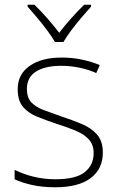

<svg xmlns="http://www.w3.org/2000/svg" viewBox="-20 -784 502 814"><path d="M416 -137Q416 -68 364.5 -29Q313 10 214 10Q159 10 115 0Q71 -10 42 -24V-64Q80 -45 124 -34.5Q168 -24 215 -24Q301 -24 339 -54Q377 -84 377 -135Q377 -170 357.5 -192Q338 -214 303 -229Q268 -244 223 -258Q175 -274 137 -289.5Q99 -305 77 -331.5Q55 -358 55 -406Q55 -469 105.5 -504.5Q156 -540 241 -540Q288 -540 329 -531Q370 -522 403 -508L388 -474Q359 -488 319 -496.5Q279 -505 240 -505Q171 -505 132.5 -480.5Q94 -456 94 -407Q94 -370 113 -350Q132 -330 165 -317.5Q198 -305 241 -290Q287 -275 326.5 -258.5Q366 -242 391 -214Q416 -186 416 -137ZM213 -606Q201 -627 180.5 -654.5Q160 -682 137.5 -709Q115 -736 97 -756V-764H126Q153 -738 181 -706Q209 -674 231 -645Q253 -674 281.5 -706Q310 -738 337 -764H366V-756Q348 -736 325 -709Q302 -682 281.5 -654.5Q261 -627 249 -606Z"/></svg>

Font: Noto Sans Gujarati UI ExtraLight
Style: Regular
Weight: 200
Designer: Jelle Bosma - Monotype Design Team, Universal Thirst
Foundry: Monotype Imaging Inc.
Version: Version 2.106; ttfautohint (v1.8.4.7-5d5b)